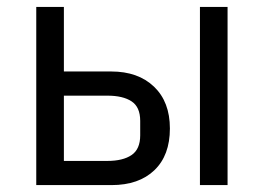

<svg xmlns="http://www.w3.org/2000/svg" viewBox="-20 -536 764 556"><path d="M85 -516H165V-329H302Q380 -329 426 -285Q472 -241 472 -164Q472 -86 427 -43Q382 0 303 0H85ZM291 -70Q336 -70 361 -87Q386 -104 386 -144V-186Q386 -226 361 -242.5Q336 -259 291 -259H165V-70ZM559 -516H639V0H559Z"/></svg>

Font: IBMPlexSans
Style: Regular
Weight: 400
Designer: Mike Abbink, Paul van der Laan, Pieter van Rosmalen
Foundry: Bold Monday
Version: Version 3.1